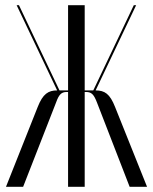

<svg xmlns="http://www.w3.org/2000/svg" viewBox="-20 -719 589 739"><path d="M546 0 423 -307C403 -358 383 -371 348 -371L504 -699H495L339 -371H306V-699H242V-371H209L53 -699H44L200 -371C166 -371 145 -358 125 -307L3 0H69L196 -325C207 -356 217 -365 237 -365H242V0H306V-365H311C332 -365 341 -356 353 -325L479 0Z"/></svg>

Font: Moniqa Display
Style: Regular
Weight: 400
Designer: Rajesh Rajput
Foundry: Rajesh Rajput
Version: Version 1.000